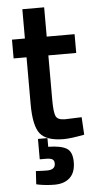

<svg xmlns="http://www.w3.org/2000/svg" viewBox="-59 -681 476 947"><g transform="rotate(-5 179.0 -207.0)"><path d="M335 -407H197V-187Q197 -126 206 -106Q215 -86 252 -86L334 -89L339 -2Q272 11 237 11Q152 11 120.5 -28Q89 -67 89 -175V-407H25V-500H89V-645H197V-500H335ZM172 231Q134 231 95 224L82 221L86 156Q120 158 141 158Q182 158 182 127Q182 112 172.5 106Q163 100 141 100H110V-1H157V42Q220 43 248 60Q276 77 276 128Q276 179 248.5 205Q221 231 172 231Z"/></g></svg>

Font: TitilliumWeb-SemiBold
Style: SemiBold
Weight: 600
Version: Version 1.001;PS 57.000;hotconv 1.0.70;makeotf.lib2.5.55311